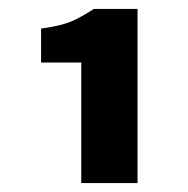

<svg xmlns="http://www.w3.org/2000/svg" viewBox="-20 -778 420 430"><path d="M162 -368V-638H72V-714Q116 -720 139.5 -730Q163 -740 190 -758H288V-368Z"/></svg>

Font: Source Sans 3 Black
Style: Regular
Weight: 900
Designer: Paul D. Hunt
Foundry: Adobe
Version: Version 3.046;hotconv 1.0.118;makeotfexe 2.5.65603